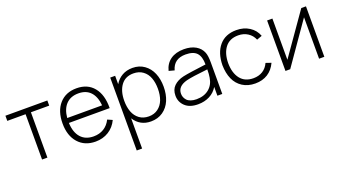

<svg xmlns="http://www.w3.org/2000/svg" viewBox="-62 -1123 3435 1931"><g transform="rotate(-20 1656.0 -157.5)"><path d="M220.7 0V-484.9H24.9V-540H473.6V-484.9H277.8V0Z M790.5 15.1Q674.3 15.1 606.2 -61.8Q538.1 -138.7 538.1 -269Q538.1 -401.4 605.7 -478.3Q673.3 -555.2 789.6 -555.2Q907.7 -555.2 973.1 -475.3Q1038.6 -395.5 1036.6 -253.4H600.1Q604 -151.9 653.1 -96.4Q702.1 -41 789.6 -41Q851.6 -41 898.7 -69.8Q945.8 -98.6 973.1 -153.8L1024.9 -130.9Q992.2 -61.5 930.7 -23.2Q869.1 15.1 790.5 15.1ZM601.1 -305.7H974.6Q965.8 -400.9 918.9 -450.7Q872.1 -500.5 790.5 -500.5Q707 -500.5 658.2 -450Q609.4 -399.4 601.1 -305.7Z M1383.3 15.1Q1266.6 15.1 1204.1 -83V240.2H1146.5V-540H1199.2V-450.2Q1229 -500 1277.1 -527.6Q1325.2 -555.2 1388.7 -555.2Q1460.4 -555.2 1513.7 -517.3Q1566.9 -479.5 1593.8 -415.5Q1620.6 -351.6 1620.6 -271Q1620.6 -189 1593.5 -125Q1566.4 -61 1512 -22.9Q1457.5 15.1 1383.3 15.1ZM1199.2 -271Q1199.2 -203.6 1218.8 -152.3Q1238.3 -101.1 1279.5 -70.6Q1320.8 -40 1379.9 -40Q1437.5 -40 1478.8 -70.8Q1520 -101.6 1539.6 -152.8Q1559.1 -204.1 1559.1 -271Q1559.1 -337.4 1540 -388.2Q1521 -439 1479.5 -469.5Q1438 -500 1378.4 -500Q1291.5 -500 1245.4 -437.3Q1199.2 -374.5 1199.2 -271Z M1886.7 15.1Q1797.9 15.1 1749.3 -30.5Q1700.7 -76.2 1700.7 -144Q1700.7 -208.5 1739.5 -246.3Q1778.3 -284.2 1842.8 -299.3Q1907.2 -313.5 2092.3 -336.4Q2092.3 -420.4 2056.2 -460Q2020 -499.5 1937 -499.5Q1811 -499.5 1780.3 -386.2L1721.2 -402.3Q1739.7 -476.1 1795.7 -515.6Q1851.6 -555.2 1939 -555.2Q2012.7 -555.2 2064 -525.9Q2115.2 -496.6 2135.3 -444.3Q2149.4 -408.2 2149.4 -336.4V0H2097.2V-94.2Q2065.9 -41.5 2011.2 -13.2Q1956.5 15.1 1886.7 15.1ZM1759.8 -143.6Q1759.8 -124 1766.6 -106.2Q1773.4 -88.4 1787.8 -72.5Q1802.2 -56.6 1828.6 -47.4Q1855 -38.1 1889.6 -38.1Q1971.2 -38.1 2023.2 -81.1Q2075.2 -124 2085.9 -197.3Q2092.3 -232.4 2092.3 -283.7Q1923.8 -266.1 1862.3 -250.5Q1759.8 -223.1 1759.8 -143.6Z M2500 15.1Q2420.9 15.1 2364 -21.5Q2307.1 -58.1 2279.1 -121.6Q2251 -185.1 2249.5 -270Q2251.5 -401.4 2316.7 -478.3Q2381.8 -555.2 2500.5 -555.2Q2579.1 -555.2 2638.4 -517.1Q2697.8 -479 2721.7 -413.6L2665.5 -393.1Q2645 -442.9 2601.1 -470.9Q2557.1 -499 2500 -499Q2407.7 -499 2359.9 -437Q2312 -375 2311 -270Q2312 -163.6 2360.4 -102.3Q2408.7 -41 2500 -41Q2557.1 -41 2599.6 -67.6Q2642.1 -94.2 2664.6 -144.5L2721.7 -125Q2689.9 -56.2 2633.5 -20.5Q2577.1 15.1 2500 15.1Z M3241.7 -540V0H3185.5V-443.4L2876.5 0H2825.7V-540H2882.3V-98.6L3191.4 -540Z"/></g></svg>

Font: Manrope Light
Style: Regular
Weight: 300
Designer: Mikhail Sharanda
Foundry: Mikhail Sharanda
Version: Version 4.505;FEAKit 1.0